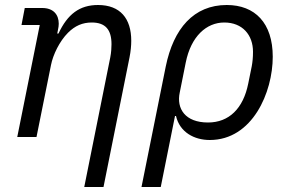

<svg xmlns="http://www.w3.org/2000/svg" viewBox="-20 -548 1162 768"><path d="M126 0 184 -288C192 -329 218 -383 252 -417C280 -445 310 -458 347 -458C402 -458 426 -429 426 -371C426 -359 425 -338 421 -318L317 200H394L498 -318C503 -343 505 -366 505 -385C505 -474 461 -528 372 -528C298 -528 250 -491 214 -414H209L211 -424C214 -438 215 -446 215 -453C215 -490 193 -516 149 -516H79L66 -448H139L49 0Z M546 200H623L680 -84H684C699 -19 757 12 819 12C990 12 1071 -179 1071 -321C1071 -456 1000 -528 887 -528C755 -528 674 -434 643 -282ZM812 -58C721 -58 685 -113 699 -178L723 -298C744 -403 806 -458 877 -458C950 -458 992 -408 992 -341C992 -317 990 -300 987 -283L973 -214C953 -114 896 -58 812 -58Z"/></svg>

Font: Braiins Sans
Style: Italic
Weight: 400
Italic angle: -11.31°
Designer: Mike Abbink, Paul van der Laan, Pieter van Rosmalen, Jiri Chlebus, Lubos Buracinsky
Foundry: Bold Monday, Sudetype
Version: Version 1.000;hotconv 1.0.109;makeotfexe 2.5.65596